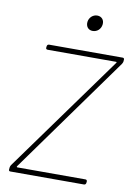

<svg xmlns="http://www.w3.org/2000/svg" viewBox="-97 -959 722 1021"><g transform="rotate(10 264.0 -448.5)"><path d="M333 -812C358 -812 377 -830 380 -855C383 -879 368 -897 344 -897C321 -897 301 -879 298 -855C295 -830 310 -812 333 -812ZM32 0H430C436 0 440 -4 441 -10L442 -18C442 -24 439 -28 433 -28H65C62 -28 61 -31 62 -33L517 -666C520 -670 522 -675 523 -679L524 -690C525 -696 521 -700 516 -700H118C112 -700 108 -696 107 -690L106 -682C105 -676 109 -672 115 -672H485C488 -672 489 -669 487 -667L30 -34C28 -30 25 -25 25 -21L24 -10C23 -4 26 0 32 0Z"/></g></svg>

Font: Barlow Thin
Style: Italic
Weight: 250
Italic angle: -7°
Designer: Jeremy Tribby
Foundry: Tribby Type
Version: Version 1.422;hotconv 1.0.109;makeotfexe 2.5.65596